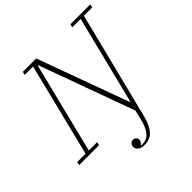

<svg xmlns="http://www.w3.org/2000/svg" viewBox="-240 -877 1267 1267"><g transform="rotate(-45 394.0 -243.0)"><path d="M392 212Q363 212 346.5 199.5Q330 187 330 167Q330 153 339 143Q348 133 362 133Q377 133 385 142Q393 151 393 162Q393 171 388 180Q383 189 373 194L374 198H385Q429 198 454.5 166Q480 134 494 75L510 8L268 -657H264L106 -23H184L179 0H-7L-2 -23H76L238 -675H160L165 -698H290L524 -58H528L682 -675H604L609 -698H795L790 -675H712L523 77Q507 141 476.5 176.5Q446 212 392 212Z"/></g></svg>

Font: IBM Plex Serif ExtraLight
Style: Italic
Weight: 200
Italic angle: -14°
Designer: Mike Abbink, Paul van der Laan, Pieter van Rosmalen
Foundry: Bold Monday
Version: Version 2.5